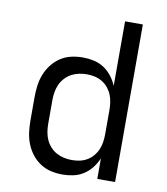

<svg xmlns="http://www.w3.org/2000/svg" viewBox="-83 -805 766 882"><g transform="rotate(10 300.0 -363.5)"><path d="M268 8Q240 8 213.5 2Q187 -4 164 -19Q141 -34 124 -56Q107 -78 97 -103.5Q87 -129 83.5 -156Q80 -183 80 -210V-320Q80 -347 83.5 -374Q87 -401 97 -426.5Q107 -452 124 -474Q141 -496 164 -511Q187 -526 213.5 -532Q240 -538 268 -538Q293 -538 318.5 -532.5Q344 -527 365.5 -513Q387 -499 403 -478.5Q419 -458 429 -434V-735H512V0H429V-96Q419 -72 403 -51.5Q387 -31 365.5 -17Q344 -3 318.5 2.5Q293 8 268 8ZM299 -65Q318 -65 336 -69Q354 -73 370 -82.5Q386 -92 398 -106.5Q410 -121 417 -138Q424 -155 426.5 -173.5Q429 -192 429 -210V-320Q429 -338 426.5 -356.5Q424 -375 417 -392Q410 -409 398 -423.5Q386 -438 370 -447.5Q354 -457 336 -461Q318 -465 299 -465Q280 -465 261.5 -461Q243 -457 226.5 -448Q210 -439 197 -424.5Q184 -410 176.5 -393Q169 -376 166 -357.5Q163 -339 163 -320V-210Q163 -191 166 -172.5Q169 -154 176.5 -137Q184 -120 197 -105.5Q210 -91 226.5 -82Q243 -73 261.5 -69Q280 -65 299 -65Z"/></g></svg>

Font: Iosevka Mono
Style: Regular
Weight: 400
Designer: Belleve Invis
Foundry: Belleve Invis
Version: Version 11.1.1